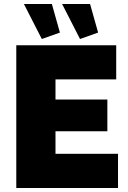

<svg xmlns="http://www.w3.org/2000/svg" viewBox="-20 -935 637 955"><path d="M567 -170V0H61V-710H558V-540H256V-440H514V-282H256V-170ZM289 -915H428L468 -773L378 -741ZM99 -915H238L278 -773L188 -741Z"/></svg>

Font: Raleway Thin Black
Style: Regular
Weight: 900
Version: Version 4.026